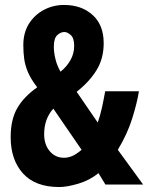

<svg xmlns="http://www.w3.org/2000/svg" viewBox="-20 -795 597 774"><path d="M238 -775Q309 -775 353.5 -734.5Q398 -694 398 -621Q398 -558 368.5 -511Q339 -464 289 -425L374 -301Q384 -329 391 -361Q398 -393 404 -427H540Q533 -382 513.5 -319Q494 -256 455 -191L557 -51H405L377 -97Q341 -68 295.5 -54.5Q250 -41 219 -41Q122 -41 72.5 -96Q23 -151 23 -242Q23 -313 49.5 -359Q76 -405 130 -443Q104 -477 92.5 -504.5Q81 -532 77.5 -558Q74 -584 74 -613Q74 -663 96.5 -699Q119 -735 156.5 -755Q194 -775 238 -775ZM239 -666Q225 -666 211 -653.5Q197 -641 197 -606Q197 -584 203.5 -557Q210 -530 224 -506Q249 -526 264 -552.5Q279 -579 279 -610Q279 -641 265.5 -653.5Q252 -666 239 -666ZM195 -357Q158 -316 158 -254Q158 -212 180.5 -185.5Q203 -159 238 -159Q254 -159 270 -165.5Q286 -172 309 -191Z"/></svg>

Font: Noto Sans Tamil UI ExtraCondensed
Style: Bold
Weight: 700
Width: 2
Designer: Jelle Bosma - Monotype Design Team
Foundry: Monotype Imaging Inc.
Version: Version 2.004; ttfautohint (v1.8.4.7-5d5b)